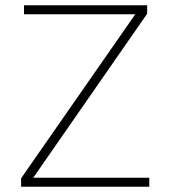

<svg xmlns="http://www.w3.org/2000/svg" viewBox="-20 -708 641 728"><path d="M60 0V-32L493 -654H71V-688H538V-656L106 -34H546V0Z"/></svg>

Font: Saira Thin
Style: Regular
Weight: 100
Designer: Hector Gatti with collaboration of the Omnibus-Type team
Foundry: Omnibus-Type
Version: Version 1.101